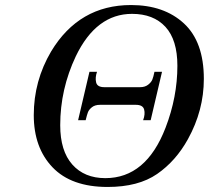

<svg xmlns="http://www.w3.org/2000/svg" viewBox="-20 -727 829 762"><path d="M578 -250H548Q557 -274 552 -292.5Q547 -311 519 -311H377Q357 -311 345 -301.5Q333 -292 329 -281.5Q325 -271 320 -250H290L335 -442H365Q357 -419 361.5 -400Q366 -381 394 -381H536Q555 -381 567.5 -390.5Q580 -400 584.5 -411Q589 -422 593 -442H623ZM114 -270Q114 -406 183 -523Q294 -707 500 -707Q631 -707 710 -634Q789 -561 789 -414Q789 -289 726 -175Q678 -88 603.5 -36.5Q529 15 407 15Q263 15 188.5 -63Q114 -141 114 -270ZM219 -230Q219 -128 267 -74Q315 -20 398 -20Q560 -20 637 -220Q684 -342 684 -466Q684 -569 636.5 -620.5Q589 -672 504 -672Q362 -672 281 -504Q219 -373 219 -230Z"/></svg>

Font: Lingua Franca
Style: Italic
Weight: 400
Italic angle: -13°
Version: Version 1.19